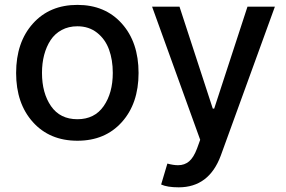

<svg xmlns="http://www.w3.org/2000/svg" viewBox="-20 -573 1189 797"><path d="M46.9 -270Q46.9 -397.5 116.5 -475.1Q186 -552.7 301.3 -552.7Q416.5 -552.7 485.8 -475.1Q555.2 -397.5 555.2 -270Q555.2 -143.6 485.8 -66.2Q416.5 11.2 301.3 11.2Q186 11.2 116.5 -66.2Q46.9 -143.6 46.9 -270ZM721.7 204.6Q674.3 204.6 648.9 192.9L674.8 106Q699.7 112.8 719.2 112.8Q746.1 112.8 764.9 96.9Q783.7 81.1 797.9 43.5L811 7.3L611.3 -545.4H725.1L863.3 -122.1H869.1L1007.3 -545.4H1121.1L896.5 72.8Q847.7 204.6 721.7 204.6ZM301.3 -78.1Q372.6 -78.1 410.4 -132.6Q448.2 -187 448.2 -270.5Q448.2 -324.2 432.6 -367.2Q417 -410.2 383.1 -437Q349.1 -463.9 301.3 -463.9Q264.6 -463.9 236.1 -448.5Q207.5 -433.1 189.9 -406.2Q172.4 -379.4 163.3 -345Q154.3 -310.5 154.3 -270.5Q154.3 -186.5 191.9 -132.3Q229.5 -78.1 301.3 -78.1Z"/></svg>

Font: Interop Med
Style: Regular
Weight: 500
Designer: Rasmus Andersson, Google, Jang Haemin
Foundry: jhaemin
Version: Version 1.007